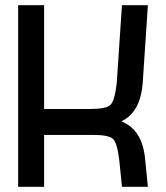

<svg xmlns="http://www.w3.org/2000/svg" viewBox="-20 -720 640 740"><path d="M340 -270 225 -300V-200H340Q400 -200 416 -184Q432 -168 440 -100L450 0H550L540 -100Q533 -190 485.5 -230Q438 -270 340 -270ZM330 -230Q428 -230 475.5 -270Q523 -310 530 -400L550 -700H450L430 -400Q422 -332 406 -316Q390 -300 330 -300H215V-200ZM50 0H150V-700H50ZM130 -200H250V-300H130Z"/></svg>

Font: Millimetre
Style: Regular
Weight: 500
Designer: Jérémy Landes
Version: Version 1.0